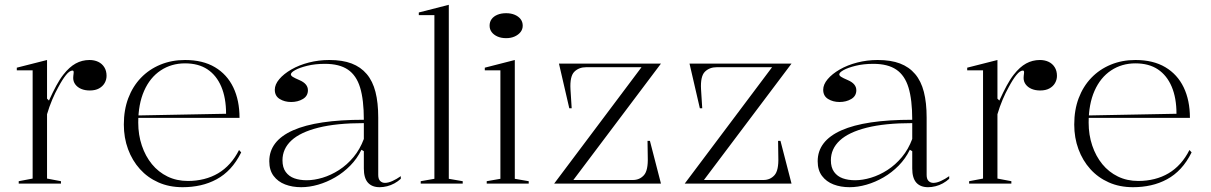

<svg xmlns="http://www.w3.org/2000/svg" viewBox="-20 -765 5044 800"><path d="M58 0V-10L116 -21V-472H50V-483L176 -515V-354L184 -346Q200 -381 214.5 -408Q229 -435 244 -454Q269 -486 295.5 -500.5Q322 -515 353 -515Q373 -515 389 -507.5Q405 -500 414.5 -485Q424 -470 424 -449Q424 -433 416 -419Q408 -405 392.5 -396.5Q377 -388 354 -388Q334 -388 318.5 -394.5Q303 -401 294 -413Q285 -425 285 -440Q285 -445 285.5 -449Q286 -453 286.5 -457.5Q287 -462 287 -464Q287 -471 282 -471Q270 -471 255 -452.5Q240 -434 223 -402Q210 -379 197.5 -349.5Q185 -320 176 -289V-21L234 -10V0Z M751 -515Q825 -515 875.5 -485Q926 -455 952 -401Q978 -347 978 -274H556V-284L922 -291Q922 -357 902 -404Q882 -451 844.5 -476Q807 -501 751 -501Q694 -501 649.5 -471.5Q605 -442 580.5 -386.5Q556 -331 556 -254Q556 -203 571 -158.5Q586 -114 613 -81Q640 -48 678 -29.5Q716 -11 763 -11Q798 -11 830 -19Q862 -27 889 -43Q916 -59 938 -83.5Q960 -108 976 -140L985 -130Q965 -90 939.5 -62.5Q914 -35 882.5 -18Q851 -1 815.5 7Q780 15 741 15Q685 15 640 -5Q595 -25 563 -60.5Q531 -96 513.5 -143.5Q496 -191 496 -246Q496 -307 514.5 -356Q533 -405 567 -440.5Q601 -476 648 -495.5Q695 -515 751 -515Z M1352 -515Q1407 -515 1445 -500.5Q1483 -486 1508 -456.5Q1533 -427 1544.5 -382Q1556 -337 1556 -275V-36Q1556 -19 1564 -11Q1572 -3 1584 -3Q1598 -3 1615.5 -11Q1633 -19 1650 -31V-20Q1638 -9 1623.5 -1Q1609 7 1593 11Q1577 15 1562 15Q1530 15 1513 -4Q1496 -23 1496 -63Q1496 -90 1496 -102.5Q1496 -115 1496 -121.5Q1496 -128 1496 -135L1486 -141Q1468 -104 1439.5 -75Q1411 -46 1376.5 -26Q1342 -6 1305.5 4.5Q1269 15 1235 15Q1198 15 1168 3.5Q1138 -8 1120 -32Q1102 -56 1102 -93Q1102 -178 1201 -222Q1300 -266 1496 -266Q1496 -349 1480.5 -400Q1465 -451 1429.5 -475Q1394 -499 1334 -499Q1293 -499 1260.5 -491Q1228 -483 1210 -473Q1192 -463 1192 -455Q1192 -450 1199.5 -445Q1207 -440 1228 -431Q1263 -416 1263 -389Q1263 -365 1242 -352.5Q1221 -340 1193 -340Q1166 -340 1145.5 -352.5Q1125 -365 1125 -391Q1125 -413 1143.5 -435Q1162 -457 1194 -475.5Q1226 -494 1267 -504.5Q1308 -515 1352 -515ZM1496 -252Q1382 -252 1306.5 -233Q1231 -214 1194 -179.5Q1157 -145 1157 -97Q1157 -67 1170.5 -48.5Q1184 -30 1206.5 -22Q1229 -14 1258 -14Q1289 -14 1324 -24.5Q1359 -35 1392.5 -56.5Q1426 -78 1453 -110.5Q1480 -143 1496 -186Z M1850 -20 1908 -10V0H1733V-10L1790 -20V-702H1725V-713L1850 -745Z M2089 -606Q2068 -606 2052.5 -613Q2037 -620 2028.5 -631.5Q2020 -643 2020 -658Q2020 -674 2028.5 -685.5Q2037 -697 2052.5 -703.5Q2068 -710 2089 -710Q2109 -710 2124.5 -703.5Q2140 -697 2149 -685.5Q2158 -674 2158 -658Q2158 -643 2149 -631.5Q2140 -620 2124.5 -613Q2109 -606 2089 -606ZM2008 0V-10L2065 -20V-472H2000V-483L2125 -515V-20L2183 -10V0Z M2289 0 2653 -485H2423Q2392 -485 2373 -466Q2354 -447 2357 -393L2362 -314H2352L2309 -500H2734L2369 -15H2617Q2645 -15 2663 -35Q2681 -55 2679 -111L2678 -178H2688L2734 0Z M2833 0 3197 -485H2967Q2936 -485 2917 -466Q2898 -447 2901 -393L2906 -314H2896L2853 -500H3278L2913 -15H3161Q3189 -15 3207 -35Q3225 -55 3223 -111L3222 -178H3232L3278 0Z M3637 -515Q3692 -515 3730 -500.5Q3768 -486 3793 -456.5Q3818 -427 3829.5 -382Q3841 -337 3841 -275V-36Q3841 -19 3849 -11Q3857 -3 3869 -3Q3883 -3 3900.5 -11Q3918 -19 3935 -31V-20Q3923 -9 3908.5 -1Q3894 7 3878 11Q3862 15 3847 15Q3815 15 3798 -4Q3781 -23 3781 -63Q3781 -90 3781 -102.5Q3781 -115 3781 -121.5Q3781 -128 3781 -135L3771 -141Q3753 -104 3724.5 -75Q3696 -46 3661.5 -26Q3627 -6 3590.5 4.5Q3554 15 3520 15Q3483 15 3453 3.5Q3423 -8 3405 -32Q3387 -56 3387 -93Q3387 -178 3486 -222Q3585 -266 3781 -266Q3781 -349 3765.5 -400Q3750 -451 3714.5 -475Q3679 -499 3619 -499Q3578 -499 3545.5 -491Q3513 -483 3495 -473Q3477 -463 3477 -455Q3477 -450 3484.5 -445Q3492 -440 3513 -431Q3548 -416 3548 -389Q3548 -365 3527 -352.5Q3506 -340 3478 -340Q3451 -340 3430.5 -352.5Q3410 -365 3410 -391Q3410 -413 3428.5 -435Q3447 -457 3479 -475.5Q3511 -494 3552 -504.5Q3593 -515 3637 -515ZM3781 -252Q3667 -252 3591.5 -233Q3516 -214 3479 -179.5Q3442 -145 3442 -97Q3442 -67 3455.5 -48.5Q3469 -30 3491.5 -22Q3514 -14 3543 -14Q3574 -14 3609 -24.5Q3644 -35 3677.5 -56.5Q3711 -78 3738 -110.5Q3765 -143 3781 -186Z M4018 0V-10L4076 -21V-472H4010V-483L4136 -515V-354L4144 -346Q4160 -381 4174.5 -408Q4189 -435 4204 -454Q4229 -486 4255.5 -500.5Q4282 -515 4313 -515Q4333 -515 4349 -507.5Q4365 -500 4374.5 -485Q4384 -470 4384 -449Q4384 -433 4376 -419Q4368 -405 4352.5 -396.5Q4337 -388 4314 -388Q4294 -388 4278.5 -394.5Q4263 -401 4254 -413Q4245 -425 4245 -440Q4245 -445 4245.5 -449Q4246 -453 4246.5 -457.5Q4247 -462 4247 -464Q4247 -471 4242 -471Q4230 -471 4215 -452.5Q4200 -434 4183 -402Q4170 -379 4157.5 -349.5Q4145 -320 4136 -289V-21L4194 -10V0Z M4711 -515Q4785 -515 4835.5 -485Q4886 -455 4912 -401Q4938 -347 4938 -274H4516V-284L4882 -291Q4882 -357 4862 -404Q4842 -451 4804.5 -476Q4767 -501 4711 -501Q4654 -501 4609.5 -471.5Q4565 -442 4540.5 -386.5Q4516 -331 4516 -254Q4516 -203 4531 -158.5Q4546 -114 4573 -81Q4600 -48 4638 -29.5Q4676 -11 4723 -11Q4758 -11 4790 -19Q4822 -27 4849 -43Q4876 -59 4898 -83.5Q4920 -108 4936 -140L4945 -130Q4925 -90 4899.5 -62.5Q4874 -35 4842.5 -18Q4811 -1 4775.5 7Q4740 15 4701 15Q4645 15 4600 -5Q4555 -25 4523 -60.5Q4491 -96 4473.5 -143.5Q4456 -191 4456 -246Q4456 -307 4474.5 -356Q4493 -405 4527 -440.5Q4561 -476 4608 -495.5Q4655 -515 4711 -515Z"/></svg>

Font: Kalnia Thin Light
Style: Regular
Weight: 300
Version: Version 1.105